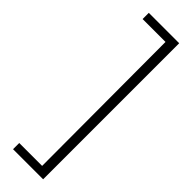

<svg xmlns="http://www.w3.org/2000/svg" viewBox="-317 -780 943 943"><g transform="rotate(45 154.0 -308.5)"><path d="M51 121H210L208 -738H49V-781H260V164H51Z"/></g></svg>

Font: Ekushey Kolom
Style: Regular
Weight: 400
Designer: Al Mamun Sumon
Foundry: Al Mamun Sumon
Version: Version 1.0